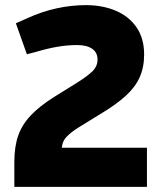

<svg xmlns="http://www.w3.org/2000/svg" viewBox="-20 -730 637 750"><path d="M36 0V-97Q36 -157 51 -200Q66 -243 100 -279Q134 -315 191 -351L273 -402Q317 -429 339 -449.5Q361 -470 361 -497Q361 -525 340 -539.5Q319 -554 281 -554Q244 -554 205.5 -547.5Q167 -541 123 -528L85 -518L42 -639L87 -659Q144 -685 201.5 -697.5Q259 -710 315 -710Q381 -710 432.5 -688Q484 -666 513.5 -623Q543 -580 543 -517Q543 -467 525.5 -428Q508 -389 471 -355.5Q434 -322 376 -287L285 -231Q258 -214 239.5 -195Q221 -176 221 -142V-125L201 -153H554V0Z"/></svg>

Font: REM Medium
Style: Bold
Weight: 700
Version: Version 1.005;gftools[0.9.28]